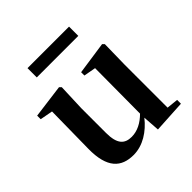

<svg xmlns="http://www.w3.org/2000/svg" viewBox="-199 -899 1069 1069"><g transform="rotate(-45 336.0 -364.0)"><path d="M503 -744H176V-671H503ZM572 -37V-374L575 -534L564 -545L371 -517V-491L442 -478L440 -122C403 -85 361 -63 316 -63C261 -63 230 -92 230 -180V-374L236 -534L225 -545L27 -519V-491L102 -477L98 -187C96 -37 156 16 252 16C326 16 393 -28 441 -89L448 11L640 0V-30Z"/></g></svg>

Font: Noto Serif CJK JP
Style: Bold
Weight: 700
Designer: Ryoko NISHIZUKA 西塚涼子 (kana & ideographs); Frank Grießhammer (Latin, Greek & Cyrillic); Wenlong ZHANG 张文龙 (bopomofo); San
Foundry: Adobe Systems Incorporated
Version: Version 1.000;PS 1;hotconv 16.6.53;makeotf.lib2.5.65590